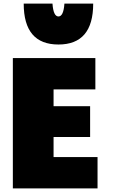

<svg xmlns="http://www.w3.org/2000/svg" viewBox="-20 -1026 646 1061"><path d="M519 15H51V-705H507V-532H276V-439H478V-269H276V-158H519ZM111 -1006H270Q275 -935 303 -935Q331 -935 336 -1006H495Q495 -780 303 -780Q111 -780 111 -1006Z"/></svg>

Font: Repo
Style: ExtraBlack
Weight: 1000
Designer: Stefan Peev
Foundry: Context Ltd
Version: Version 001.000